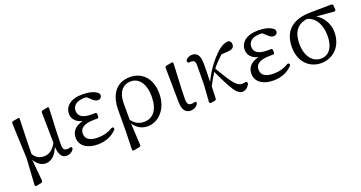

<svg xmlns="http://www.w3.org/2000/svg" viewBox="-40 -1180 3835 2037"><g transform="rotate(-20 1877.5 -162.0)"><path d="M115 -100 97 189C96 200 98 206 102 209C106 212 111 212 121 210L170 200C182 197 188 190 187 177L165 -64C196 -8 243 21 289 21C353 21 404 -25 438 -112C443 -20 474 21 525 21C559 21 584 6 602 -18C609 -27 609 -35 606 -44C603 -52 595 -52 583 -48C575 -46 567 -44 557 -44C520 -44 506 -56 506 -118C506 -196 510 -285 521 -508C522 -519 521 -525 518 -528C515 -532 507 -532 497 -530L451 -520C439 -518 433 -511 433 -498L438 -158C403 -90 356 -56 298 -56C250 -56 209 -74 179 -125C180 -219 183 -316 189 -510C190 -521 189 -526 186 -529C183 -532 176 -531 166 -529L116 -520C104 -518 99 -509 99 -497Z M876 21C965 21 1040 -10 1091 -66C1098 -74 1098 -82 1092 -90C1086 -98 1077 -97 1066 -91C1020 -62 965 -47 902 -47C807 -47 764 -83 764 -142C764 -195 801 -239 932 -239C940 -239 947 -239 959 -239C973 -238 980 -245 980 -258V-282C980 -295 973 -302 959 -302C945 -301 934 -301 923 -301C813 -301 775 -339 775 -396C775 -452 820 -492 906 -492C916 -492 926 -492 934 -491L977 -451C1007 -425 1020 -420 1042 -420C1064 -420 1081 -436 1082 -462C1082 -472 1079 -479 1072 -486C1033 -522 967 -535 901 -535C765 -535 698 -470 698 -389C698 -333 733 -287 809 -267C717 -246 678 -192 678 -126C678 -33 760 21 876 21Z M1203 -245 1202 -3 1196 189C1196 200 1198 206 1202 209C1206 212 1211 211 1221 209L1277 199C1289 197 1296 190 1295 177L1282 -67C1322 -8 1376 21 1440 21C1561 21 1673 -88 1673 -264C1673 -442 1569 -535 1438 -535C1296 -535 1203 -439 1203 -245ZM1282 -111V-300C1283 -418 1338 -489 1432 -489C1520 -489 1586 -410 1586 -263C1586 -118 1525 -36 1420 -36C1360 -36 1313 -64 1282 -111Z M1927 21C1960 21 1991 4 2008 -22C2014 -30 2013 -38 2010 -45C2007 -52 1998 -53 1986 -48C1979 -46 1970 -44 1959 -44C1925 -44 1908 -58 1908 -117C1908 -181 1911 -250 1919 -401C1920 -427 1921 -456 1923 -488C1923 -494 1923 -501 1924 -507C1924 -518 1923 -523 1920 -526C1917 -529 1910 -528 1900 -526L1847 -516C1835 -514 1829 -508 1829 -495L1834 -111C1834 -14 1872 21 1927 21Z M2142 13C2146 17 2152 18 2162 16L2198 10C2210 8 2216 1 2217 -11C2218 -40 2219 -69 2220 -99C2220 -107 2221 -115 2221 -123C2221 -131 2221 -138 2222 -146C2250 -202 2269 -231 2299 -280C2409 -43 2452 21 2510 21C2538 21 2569 3 2589 -33C2594 -43 2593 -51 2590 -58C2587 -66 2579 -66 2567 -64C2558 -62 2548 -60 2537 -60C2476 -60 2440 -108 2321 -309C2357 -355 2395 -393 2434 -429L2503 -433C2553 -436 2581 -450 2581 -489C2581 -512 2571 -524 2560 -530C2552 -535 2545 -535 2536 -534C2506 -530 2474 -518 2431 -482C2358 -417 2276 -314 2221 -195C2223 -263 2225 -334 2225 -397C2226 -495 2193 -532 2137 -532C2109 -532 2087 -520 2070 -503C2063 -495 2062 -487 2065 -477C2068 -467 2076 -465 2088 -466C2092 -467 2096 -467 2100 -467C2141 -467 2153 -452 2152 -402L2150 -189L2137 -8C2136 3 2138 9 2142 13Z M2860 21C2949 21 3024 -10 3075 -66C3082 -74 3082 -82 3076 -90C3070 -98 3061 -97 3050 -91C3004 -62 2949 -47 2886 -47C2791 -47 2748 -83 2748 -142C2748 -195 2785 -239 2916 -239C2924 -239 2931 -239 2943 -239C2957 -238 2964 -245 2964 -258V-282C2964 -295 2957 -302 2943 -302C2929 -301 2918 -301 2907 -301C2797 -301 2759 -339 2759 -396C2759 -452 2804 -492 2890 -492C2900 -492 2910 -492 2918 -491L2961 -451C2991 -425 3004 -420 3026 -420C3048 -420 3065 -436 3066 -462C3066 -472 3063 -479 3056 -486C3017 -522 2951 -535 2885 -535C2749 -535 2682 -470 2682 -389C2682 -333 2717 -287 2793 -267C2701 -246 2662 -192 2662 -126C2662 -33 2744 21 2860 21Z M3399 21C3530 21 3642 -76 3642 -241C3642 -337 3590 -419 3518 -463L3711 -446C3724 -445 3733 -453 3732 -466L3729 -508C3728 -520 3720 -527 3708 -527L3470 -524C3259 -521 3162 -415 3162 -244C3162 -79 3266 21 3399 21ZM3249 -252C3249 -376 3300 -458 3417 -471C3514 -447 3560 -344 3560 -231C3560 -98 3502 -25 3412 -25C3320 -25 3249 -109 3249 -252Z"/></g></svg>

Font: 寒蝉锦书宋 Text
Style: Regular
Weight: 400
Designer: 寒蝉锦书宋{Warren} 思源宋体{Ryoko NISHIZUKA 西塚涼子 (kana & ideographs); Frank Grießhammer (Latin, Greek & Cyrillic); Wenlong ZHANG 
Foundry: Adobe & ChillType
Version: Version 2.000;Glyphs 3.1.1 (3135)